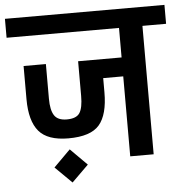

<svg xmlns="http://www.w3.org/2000/svg" viewBox="-63 -705 814 849"><g transform="rotate(-5 344.0 -280.5)"><path d="M0 0ZM698 -654V-570H593V0H489V-355H400V-292Q400 -193 361.5 -148Q323 -103 224 -103Q132 -103 93 -149Q54 -195 54 -292V-439H153V-285Q153 -235 168.5 -211Q184 -187 224 -187Q267 -187 281.5 -210Q296 -233 296 -285V-439H489V-570H-10V-654ZM151 20 225 -54 299 20 225 93Z"/></g></svg>

Font: Biryani SemiBold
Style: Regular
Weight: 600
Designer: Dan Reynolds and Mathieu Réguer
Foundry: Dan Reynolds and Mathieu Réguer
Version: Version 1.004; ttfautohint (v1.1) -l 5 -r 5 -G 72 -x 0 -D la